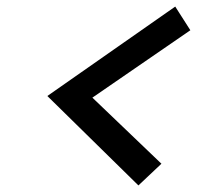

<svg xmlns="http://www.w3.org/2000/svg" viewBox="-20 -640 639 584"><path d="M401 -76 124 -348 513 -620 559 -548 261 -343 471 -142Z"/></svg>

Font: Red Hat Text Medium
Style: Italic
Weight: 500
Italic angle: -12°
Designer: Pentagram, MCKL
Foundry: Pentagram, MCKL
Version: Version 1.023; ttfautohint (v1.8.3)